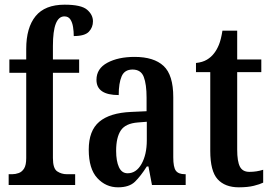

<svg xmlns="http://www.w3.org/2000/svg" viewBox="-20 -790 1161 820"><path d="M17 0V-46H33Q46 -46 60 -51Q74 -56 83 -70.5Q92 -85 92 -115V-479H20V-536H92V-581Q92 -672 132 -721Q172 -770 256 -770Q327 -770 352 -748.5Q377 -727 377 -699Q377 -673 359.5 -654.5Q342 -636 295 -636Q295 -655 292 -674.5Q289 -694 280.5 -707Q272 -720 255 -720Q206 -720 206 -594V-536H318V-479H206V-115Q206 -70 224.5 -58Q243 -46 265 -46H301V0Z M484 10Q432 10 395.5 -29.5Q359 -69 359 -151Q359 -232 404 -270Q449 -308 540 -312L606 -315V-373Q606 -430 594 -461.5Q582 -493 546 -493Q512 -493 499.5 -464Q487 -435 487 -384Q392 -384 392 -449Q392 -497 438.5 -522Q485 -547 555 -547Q637 -547 678.5 -508.5Q720 -470 720 -375V-118Q720 -76 731 -61Q742 -46 770 -46H773V0H629L614 -79H607Q581 -38 556.5 -14Q532 10 484 10ZM525 -50Q562 -50 584.5 -90Q607 -130 607 -191V-270L569 -267Q516 -263 496 -233Q476 -203 476 -146Q476 -102 488 -76Q500 -50 525 -50Z M1000 10Q941 10 909.5 -24.5Q878 -59 878 -146V-482H817V-521Q845 -524 863.5 -535Q882 -546 894 -562Q906 -577 915 -599Q924 -621 930 -659H993V-536H1096V-482H993V-151Q993 -101 1004.5 -78.5Q1016 -56 1045 -56Q1076 -56 1104 -65V-10Q1090 -3 1064 3.5Q1038 10 1000 10Z"/></svg>

Font: Noto Serif Devanagari ExtraCondensed SemiBold
Style: Regular
Weight: 600
Width: 2
Designer: Universal Thirst, Indian Type Foundry and the Monotype Design Team
Foundry: Monotype Imaging Inc.
Version: Version 2.004; ttfautohint (v1.8.4.7-5d5b)